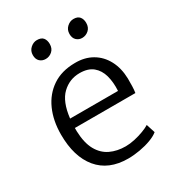

<svg xmlns="http://www.w3.org/2000/svg" viewBox="-184 -881 923 1003"><g transform="rotate(-30 277.5 -379.5)"><path d="M295 8Q178 8 115.5 -67.2Q53 -142.5 53 -276Q53 -359.5 82 -424.2Q111 -489 166.5 -526.2Q222 -563.5 302 -564Q361 -565 405.5 -539.2Q450 -513.5 475.2 -466Q500.5 -418.5 502 -355Q502 -329 501.5 -308.2Q501 -287.5 498 -270H133Q132.5 -260.5 133 -250Q135.5 -178.5 159.5 -135.5Q183.5 -92.5 224 -73.2Q264.5 -54 316 -54Q341.5 -54 370.8 -60.5Q400 -67 425.8 -76.8Q451.5 -86.5 466 -96L483 -43Q465 -28 434 -16.5Q403 -5 366.2 1.5Q329.5 8 295 8ZM297 -506Q236 -506 191.5 -463.5Q147 -421 136 -325H425Q428 -376 416.8 -417Q405.5 -458 376.5 -482Q347.5 -506 297 -506ZM182 -658Q161 -658 147 -671.2Q133 -684.5 133 -709Q133 -734.5 151 -750.8Q169 -767 190 -767Q216.5 -767 227.8 -752.8Q239 -738.5 239 -716Q239 -689 221.8 -673.5Q204.5 -658 182 -658ZM402 -658Q382 -658 368 -671.2Q354 -684.5 354 -709Q354 -734.5 371.8 -750.8Q389.5 -767 411 -767Q436 -767 447.5 -752.8Q459 -738.5 459 -716Q459 -689 441.8 -673.5Q424.5 -658 402 -658Z"/></g></svg>

Font: Merriweather Sans Light
Style: Regular
Weight: 300
Designer: Eben Sorkin
Foundry: Eben Sorkin
Version: Version 2.001; ttfautohint (v1.8.3)